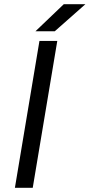

<svg xmlns="http://www.w3.org/2000/svg" viewBox="-20 -895 427 915"><path d="M51 0 168 -700H253L136 0ZM149 -746 284 -875H387L241 -746Z"/></svg>

Font: Figtree
Style: Italic
Weight: 400
Italic angle: -9.5°
Foundry: Erik Kennedy
Version: Version 2.001; ttfautohint (v1.8.4.7-5d5b);gftools[0.9.27]